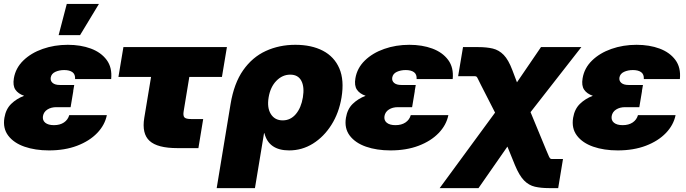

<svg xmlns="http://www.w3.org/2000/svg" viewBox="-22 -756 3500 980"><path d="M228 11.7Q157.7 11.7 103 -7.3Q48.3 -26.4 20 -63.7Q-8.3 -101.1 0.5 -154.8Q7.8 -199.2 35.2 -225.8Q62.5 -252.4 101.1 -267.1Q70.8 -277.3 56.6 -298.3Q42.5 -319.3 48.8 -356.4Q57.6 -408.7 96.9 -447Q136.2 -485.4 195.8 -506.3Q255.4 -527.3 324.2 -527.3Q389.6 -527.3 441.7 -508.1Q493.7 -488.8 522.5 -450Q551.3 -411.1 545.4 -352.5H361.3Q362.8 -376.5 347.9 -387.5Q333 -398.4 305.7 -398.4Q280.3 -398.4 260.3 -389.2Q240.2 -379.9 236.8 -359.9Q234.4 -343.3 246.6 -332.8Q258.8 -322.3 283.2 -322.3H356.9L351.6 -291H352.1L338.4 -209H265.6Q238.8 -209 220 -197Q201.2 -185.1 197.3 -163.6Q193.8 -142.1 209 -129.6Q224.1 -117.2 253.4 -117.2Q284.2 -117.2 304.4 -130.9Q324.7 -144.5 331.5 -168.5H523.4Q513.2 -117.7 473.9 -76.9Q434.6 -36.1 371.8 -12.2Q309.1 11.7 228 11.7ZM277.3 -576.7 318.8 -735.8H482.9L386.7 -576.7Z M883.3 0Q781.7 0 741.5 -36.9Q701.2 -73.7 714.4 -154.3L749 -363.3H582.5L607.9 -515.6H1136.2L1110.8 -363.3H944.3L915.5 -188.5Q911.6 -165.5 919.2 -157Q926.8 -148.4 953.6 -148.4H1015.1L990.7 0Z M1084 204.1 1154.8 -224.6Q1172.4 -331.1 1219.2 -397.7Q1266.1 -464.4 1334.7 -495.8Q1403.3 -527.3 1485.4 -527.3Q1567.9 -527.3 1626 -497.1Q1684.1 -466.8 1710 -407Q1735.8 -347.2 1721.2 -258.3Q1708 -179.2 1669.4 -118.4Q1630.9 -57.6 1575.2 -22.9Q1519.5 11.7 1454.1 11.7Q1349.6 11.7 1327.6 -76.2H1325.7L1279.3 204.1ZM1420.9 -141.6Q1460.9 -141.6 1488 -173.6Q1515.1 -205.6 1523.9 -258.8Q1532.7 -312 1516.1 -343.5Q1499.5 -375 1459.5 -375Q1419.4 -375 1388.7 -343.5Q1357.9 -312 1349.1 -258.8Q1340.3 -205.6 1360.6 -173.6Q1380.9 -141.6 1420.9 -141.6Z M1971.2 11.7Q1900.9 11.7 1846.2 -7.3Q1791.5 -26.4 1763.2 -63.7Q1734.9 -101.1 1743.7 -154.8Q1751 -199.2 1778.3 -225.8Q1805.7 -252.4 1844.2 -267.1Q1814 -277.3 1799.8 -298.3Q1785.6 -319.3 1792 -356.4Q1800.8 -408.7 1840.1 -447Q1879.4 -485.4 1939 -506.3Q1998.5 -527.3 2067.4 -527.3Q2132.8 -527.3 2184.8 -508.1Q2236.8 -488.8 2265.6 -450Q2294.4 -411.1 2288.6 -352.5H2104.5Q2106 -376.5 2091.1 -387.5Q2076.2 -398.4 2048.8 -398.4Q2023.4 -398.4 2003.4 -389.2Q1983.4 -379.9 1980 -359.9Q1977.5 -343.3 1989.7 -332.8Q2002 -322.3 2026.4 -322.3H2100.1L2094.7 -291H2095.2L2081.5 -209H2008.8Q1981.9 -209 1963.1 -197Q1944.3 -185.1 1940.4 -163.6Q1937 -142.1 1952.1 -129.6Q1967.3 -117.2 1996.6 -117.2Q2027.3 -117.2 2047.6 -130.9Q2067.9 -144.5 2074.7 -168.5H2266.6Q2256.3 -117.7 2217 -76.9Q2177.7 -36.1 2115 -12.2Q2052.2 11.7 1971.2 11.7Z M2222.2 204.1 2504.9 -181.2 2432.1 -323.7Q2421.4 -344.7 2417.2 -353.8Q2413.1 -362.8 2409.9 -365Q2406.7 -367.2 2398.9 -367.2H2316.4L2341.3 -515.6H2419.9Q2461.9 -515.6 2493.4 -508.1Q2524.9 -500.5 2549.1 -475.6Q2573.2 -450.7 2592.8 -398.9L2616.7 -335.9L2739.3 -515.6H2945.3L2686 -183.6L2767.1 12.7Q2776.4 35.2 2780.5 43.9Q2784.7 52.7 2789.1 54.7Q2791.5 55.7 2799.8 55.7H2851.6L2827.1 204.1H2779.3Q2739.3 204.1 2708.3 197Q2677.2 189.9 2652.8 165Q2628.4 140.1 2606.4 86.9L2567.9 -7.8L2420.4 204.1Z M3130.9 11.7Q3060.5 11.7 3005.9 -7.3Q2951.2 -26.4 2922.9 -63.7Q2894.5 -101.1 2903.3 -154.8Q2910.6 -199.2 2938 -225.8Q2965.3 -252.4 3003.9 -267.1Q2973.6 -277.3 2959.5 -298.3Q2945.3 -319.3 2951.7 -356.4Q2960.4 -408.7 2999.8 -447Q3039.1 -485.4 3098.6 -506.3Q3158.2 -527.3 3227.1 -527.3Q3292.5 -527.3 3344.5 -508.1Q3396.5 -488.8 3425.3 -450Q3454.1 -411.1 3448.2 -352.5H3264.2Q3265.6 -376.5 3250.7 -387.5Q3235.8 -398.4 3208.5 -398.4Q3183.1 -398.4 3163.1 -389.2Q3143.1 -379.9 3139.6 -359.9Q3137.2 -343.3 3149.4 -332.8Q3161.6 -322.3 3186 -322.3H3259.8L3254.4 -291H3254.9L3241.2 -209H3168.5Q3141.6 -209 3122.8 -197Q3104 -185.1 3100.1 -163.6Q3096.7 -142.1 3111.8 -129.6Q3127 -117.2 3156.2 -117.2Q3187 -117.2 3207.3 -130.9Q3227.5 -144.5 3234.4 -168.5H3426.3Q3416 -117.7 3376.7 -76.9Q3337.4 -36.1 3274.7 -12.2Q3211.9 11.7 3130.9 11.7Z"/></svg>

Font: Inter Display Black
Style: Italic
Weight: 900
Italic angle: -9.39999°
Designer: Rasmus Andersson
Foundry: rsms
Version: Version 4.000;git-a52131595